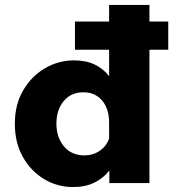

<svg xmlns="http://www.w3.org/2000/svg" viewBox="-20 -740 708 776"><path d="M584 0H422V-51Q398 -20 361.5 -2Q325 16 275 16Q212 16 158.5 -16Q105 -48 72.5 -105.5Q40 -163 40 -240Q40 -317 73.5 -374.5Q107 -432 161.5 -464Q216 -496 279 -496Q328 -496 363 -479Q398 -462 421 -432V-539H283V-653H421V-720H584V-653H660V-539H584ZM208 -240Q208 -185 238.5 -148.5Q269 -112 321 -112Q356 -112 383 -130.5Q410 -149 421 -180V-243Q421 -301 392.5 -334Q364 -367 317 -367Q267 -367 237.5 -331.5Q208 -296 208 -240Z"/></svg>

Font: Wix Madefor Text ExtraBold
Style: Regular
Weight: 800
Designer: Dalton Maag Ltd
Foundry: Dalton Maag Ltd
Version: Version 3.100